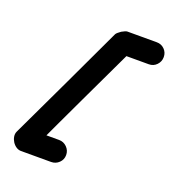

<svg xmlns="http://www.w3.org/2000/svg" viewBox="-120 -684 749 828"><g transform="rotate(20 254.5 -270.5)"><path d="M459 -591Q480 -591 494.5 -576.5Q509 -562 509 -541Q509 -520 494.5 -505Q480 -490 459 -490Q425 -490 391.5 -490Q358 -490 324 -490Q320 -490 327.5 -496Q335 -502 345 -508Q355 -515 363 -519Q371 -523 370 -519Q306 -384 242 -249Q178 -114 115 22Q110 32 97.5 22Q85 12 75 -4Q65 -20 61 -35.5Q57 -51 69 -51Q103 -51 137.5 -51Q172 -51 207 -51Q207 -51 207 -51Q207 -51 207 -51Q228 -51 243 -36Q258 -21 258 0Q258 21 243 35.5Q228 50 207 50Q172 50 137.5 50Q103 50 69 50Q57 50 46.5 43Q36 36 29 25Q22 14 20 1.5Q18 -11 23 -22Q87 -157 151 -292Q215 -427 278 -562Q280 -566 286 -571Q292 -576 299 -581Q306 -585 313 -588Q320 -591 324 -591Q358 -591 391.5 -591Q425 -591 459 -591Q459 -591 459 -591Q459 -591 459 -591Z"/></g></svg>

Font: FRB American Cursive Ultra
Style: Bold Italic
Weight: 1000
Italic angle: -25°
Version: Version 2.0;Modular Font Editor K font №1